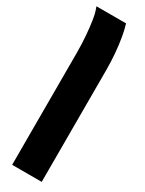

<svg xmlns="http://www.w3.org/2000/svg" viewBox="-228 -660 702 931"><g transform="rotate(30 122.5 -195.0)"><path d="M37.1 240.2V-386.2Q37.1 -438 33.2 -483.9Q29.3 -529.8 24.2 -562.5Q19 -595.2 14.6 -606.9Q12.7 -612.8 10.7 -618.4Q8.8 -624 6.8 -629.9H172.4Q182.1 -599.1 188 -563Q195.3 -521.5 199 -475.1Q202.6 -428.7 202.6 -386.2V240.2Z"/></g></svg>

Font: Open Sans Condensed ExtraBold
Style: Regular
Weight: 800
Width: 3
Designer: Monotype Design Team
Foundry: Monotype Imaging Inc.
Version: Version 3.000; ttfautohint (v1.8.4)